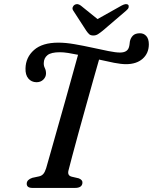

<svg xmlns="http://www.w3.org/2000/svg" viewBox="-20 -921 750 941"><path d="M315.5 -85Q309.5 -60.5 331.5 -55L366 -47Q386 -39 384 -24Q381.5 0 348 0H139Q110 0 111 -22Q112 -40.5 138.5 -49.5L171 -56.5Q183.5 -59 191.8 -68Q200 -77 206 -96Q213.5 -121.5 228 -173.2Q242.5 -225 261.2 -290.8Q280 -356.5 299.2 -425Q318.5 -493.5 335 -553.5Q351.5 -613.5 362.5 -652.5Q336.5 -658 313.8 -661.5Q291 -665 274 -665Q230.5 -665 212.8 -650.8Q195 -636.5 194.5 -612Q194 -598.5 199.8 -587.2Q205.5 -576 205.5 -561Q205.5 -544 192.5 -531Q179.5 -518 158.5 -518Q134 -518.5 119 -536.2Q104 -554 105 -585.5Q106 -640 146.8 -676Q187.5 -712 266 -712Q302 -712 345.2 -704.5Q388.5 -697 431.8 -687.5Q475 -678 511 -670.8Q547 -663.5 568 -663.5Q602.5 -663.5 611 -687Q614 -695.5 614.8 -703Q615.5 -710.5 616.5 -717.5Q620 -735 631.5 -746.5Q643 -758 666 -758Q685 -758 697.2 -744.2Q709.5 -730.5 709.5 -703Q709 -659.5 679 -633Q649 -606.5 597.5 -606.5Q574 -606.5 539.2 -613.2Q504.5 -620 465.5 -629Q453.5 -588.5 436.8 -528.2Q420 -468 401 -400.2Q382 -332.5 364.5 -268.8Q347 -205 334 -156Q321 -107 315.5 -85ZM484 -771Q470.5 -760 460.2 -753.5Q450 -747 437.5 -747Q424 -747 417 -753.5Q410 -760 402.5 -771L339 -869Q333.5 -877.5 336.2 -885.2Q339 -893 345 -897Q359 -906 375.5 -894L458 -827.5L576.5 -894Q599 -906 608.5 -897Q612 -893 610.5 -885.2Q609 -877.5 598.5 -869Z"/></svg>

Font: Fraunces 9pt S050
Style: Italic
Weight: 400
Italic angle: -16°
Version: Version 1.000; ttfautohint (v1.8.3)